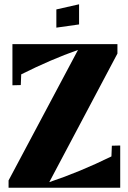

<svg xmlns="http://www.w3.org/2000/svg" viewBox="-20 -876 596 896"><path d="M541 -197V0H20V-34L344 -643Q219 -599 79 -529L77 -479L38 -478V-670H528V-626L210 -26Q351 -73 500 -146L502 -196ZM243 -832 349 -856V-762L243 -747Z"/></svg>

Font: Rakkas
Style: Regular
Weight: 400
Designer: Zeynep Akay
Foundry: Zeynep Akay
Version: Version 2.000